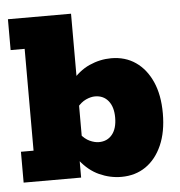

<svg xmlns="http://www.w3.org/2000/svg" viewBox="-46 -627 639 682"><g transform="rotate(-5 273.0 -286.5)"><path d="M360 10Q320 10 282 -7Q244 -24 214 -62L217 -80V0H12V-110H57V-473H7V-583H232V-332L214 -341Q244 -379 282 -396Q320 -413 360 -413Q410 -413 447 -387.5Q484 -362 505 -315Q526 -268 526 -202Q526 -136 505 -88.5Q484 -41 447 -15.5Q410 10 360 10ZM291 -120Q321 -120 338.5 -141.5Q356 -163 356 -202Q356 -240 338.5 -261.5Q321 -283 291 -283Q276 -283 258.5 -275Q241 -267 226 -248L232 -297V-98L226 -155Q241 -136 258.5 -128Q276 -120 291 -120Z"/></g></svg>

Font: Rokkitt SemiBold Black
Style: Regular
Weight: 900
Version: Version 3.103